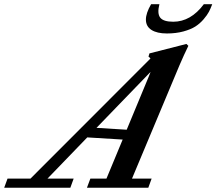

<svg xmlns="http://www.w3.org/2000/svg" viewBox="-92 -883 1019 903"><path d="M692.9 -725.6Q646.5 -725.6 620.4 -742.2Q594.2 -758.8 594.2 -791Q594.2 -821.3 618.7 -863.3H657.7Q646.5 -819.3 661.6 -800Q676.8 -780.8 722.7 -780.8Q805.2 -780.8 866.7 -863.3H906.2Q898.9 -843.8 890.9 -828.1Q882.8 -812.5 865.5 -792.2Q848.1 -772 826.7 -758.3Q805.2 -744.6 770.5 -735.1Q735.8 -725.6 692.9 -725.6ZM-72.3 0 -56.6 -43H51.3L615.7 -607.9Q612.8 -612.3 606.4 -616.7L610.8 -631.8L784.7 -676.3L793.9 -667.5Q772.9 -624.5 752 -575.7L528.8 -43H621.1L605.5 0H316.9L333 -43H408.7L484.9 -226.6L318.4 -236.8L131.3 -43H254.4L238.8 0ZM606.4 -520Q608.9 -525.4 612.1 -534.2Q615.2 -543 616.2 -544.9L361.8 -281.7L503.9 -272.9Z"/></svg>

Font: Elstob 6pt SemiBold
Style: Italic
Weight: 600
Italic angle: -20°
Designer: Peter S. Baker
Version: Version 1.015